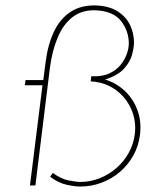

<svg xmlns="http://www.w3.org/2000/svg" viewBox="-20 -681 589 705"><path d="M275 4Q255 4 225 -2.5Q195 -9 164 -32L174 -46Q204 -24 232 -18.5Q260 -13 276 -13Q312 -13 346 -26.5Q380 -40 407.5 -64Q435 -88 452.5 -119.5Q470 -151 475 -188Q481 -237 462 -280Q443 -323 405.5 -350.5Q368 -378 317 -382H313L315 -401Q354 -399 380.5 -411Q407 -423 423 -443Q439 -463 446 -484Q453 -505 453 -521Q453 -566 425.5 -602.5Q398 -639 335 -643Q283 -646 247.5 -619Q212 -592 191.5 -542.5Q171 -493 163 -430L110 0H90L136 -368H71L74 -387H139L147 -449Q155 -516 178 -564.5Q201 -613 240 -638Q279 -663 335 -661Q385 -658 415 -637.5Q445 -617 458.5 -587Q472 -557 472 -525Q472 -507 465 -480.5Q458 -454 435.5 -429Q413 -404 366 -389Q408 -376 439 -346.5Q470 -317 485 -275.5Q500 -234 494 -186Q489 -145 469.5 -110Q450 -75 420 -49.5Q390 -24 352.5 -10Q315 4 275 4Z"/></svg>

Font: Josefin Sans Thin Thin
Style: Italic
Weight: 250
Italic angle: -7°
Version: Version 2.000